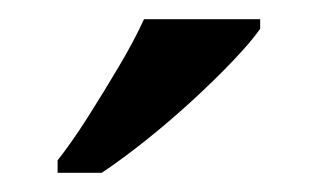

<svg xmlns="http://www.w3.org/2000/svg" viewBox="-20 -786 331 200"><path d="M40 -619Q55 -638 71.5 -664Q88 -690 104 -717Q120 -744 130 -766H251V-756Q242 -743 223 -723Q204 -703 180 -681Q156 -659 131.5 -639.5Q107 -620 86 -606H40Z"/></svg>

Font: Noto Serif Hebrew Medium
Style: Regular
Weight: 500
Version: Version 2.003